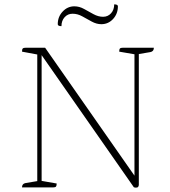

<svg xmlns="http://www.w3.org/2000/svg" viewBox="-20 -860 780 881"><path d="M604 1Q598 1 594 -1L171 -607V-30L240 -18Q240 -8 237 -4Q234 0 223 0H81Q81 -17 97 -20L151 -29V-610L81 -623Q81 -634 84.5 -637.5Q88 -641 98 -641H187L597 -54V-611L527 -623Q527 -634 530.5 -637.5Q534 -641 544 -641H686Q686 -624 670 -621L617 -612V-12Q617 -8 614.5 -3.5Q612 1 604 1ZM313 -797Q291 -797 276.5 -781Q262 -765 262 -740Q245 -740 245 -749Q245 -783 267.5 -807Q290 -831 321 -831Q344 -831 365.5 -819Q387 -807 409 -795Q431 -783 453 -783Q475 -783 489.5 -799Q504 -815 504 -840Q521 -840 521 -831Q521 -797 499 -773Q477 -749 445 -749Q423 -749 401 -761Q379 -773 357.5 -785Q336 -797 313 -797Z"/></svg>

Font: Petrona Thin
Style: Regular
Weight: 100
Designer: Ringo R. Seeber
Foundry: Ringo R. Seeber
Version: Version 2.001; ttfautohint (v1.8.3)